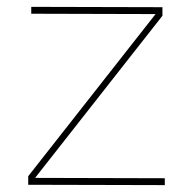

<svg xmlns="http://www.w3.org/2000/svg" viewBox="-20 -537 550 558"><path d="M452.1 -491.2 82 -20 459 -19V1L62 0V-24.9L432.1 -496.1L70.8 -497.1V-517.1L452.1 -516.1Z"/></svg>

Font: Montserrat-Hairline
Style: Regular
Weight: 250
Designer: Julieta Ulanovsky
Foundry: Julieta Ulanovsky
Version: Version 1.000;PS 002.000;hotconv 1.0.70;makeotf.lib2.5.58329